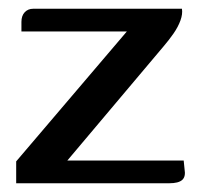

<svg xmlns="http://www.w3.org/2000/svg" viewBox="-20 -419 459 439"><path d="M134 -52H400L402 -32Q405 -15 396.5 -7.5Q388 0 367 0H17V-50L270 -347H29V-369Q29 -383 36.5 -391Q44 -399 56 -399H396Q398 -387 392.5 -372Q387 -357 376.5 -342Q366 -327 354 -313Z"/></svg>

Font: Genos Thin Medium
Style: Regular
Weight: 500
Version: Version 1.010